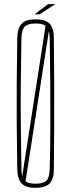

<svg xmlns="http://www.w3.org/2000/svg" viewBox="-20 -898 340 923"><path d="M151 5Q104 5 84 -16Q64 -37 63 -85Q61 -198 60.5 -299Q60 -400 60.5 -501Q61 -602 63 -714Q64 -763 84 -784Q104 -805 151 -805Q198 -805 218.5 -784Q239 -763 239 -714Q240 -602 240.5 -501Q241 -400 240.5 -299Q240 -198 239 -85Q239 -37 218.5 -16Q198 5 151 5ZM83 -85Q83 -65 87 -52L199 -774Q184 -785 151 -785Q114 -785 99 -770Q84 -755 83 -714Q81 -604 80 -503.5Q79 -403 80 -301.5Q81 -200 83 -85ZM151 -15Q189 -15 203.5 -30Q218 -45 219 -85Q222 -200 222 -301.5Q222 -403 221.5 -503.5Q221 -604 219 -714Q219 -735 215 -749L103 -27Q117 -15 151 -15ZM147 -829V-830L211 -878H244V-877L170 -829Z"/></svg>

Font: Big Shoulders Display Thin
Style: Regular
Weight: 100
Designer: Patric King
Foundry: XO Type Co
Version: Version 1.000; ttfautohint (v1.8.2)